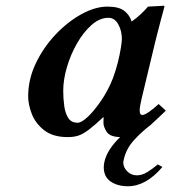

<svg xmlns="http://www.w3.org/2000/svg" viewBox="-20 -467 597 668"><path d="M545 114Q488 181 425 181Q389 181 365 164.5Q341 148 341 115Q341 111 341.5 106.5Q342 102 343 97Q348 74 362.5 52Q377 30 398 10Q362 9 351 -8.5Q340 -26 340 -39Q340 -42 340 -48Q340 -54 341 -58L339 -59Q308 -30 288 -15Q268 0 252 5Q236 10 216 10Q164 10 133.5 -14Q103 -38 90.5 -71Q78 -104 78 -132Q78 -191 104.5 -246.5Q131 -302 173 -346.5Q215 -391 263 -417.5Q311 -444 354 -444Q393 -444 412 -429.5Q431 -415 438 -392Q455 -404 469 -417Q483 -430 495 -444L550 -447Q552 -447 552 -444Q552 -444 548.5 -430.5Q545 -417 539.5 -397Q534 -377 529 -356.5Q524 -336 520 -321L473 -125Q466 -96 466 -83Q466 -67 475 -67Q490 -67 532 -105L557 -82Q528 -54 508 -36L505 -33Q472 -8 445 22Q418 52 410 91Q409 94 409 99Q409 115 422.5 129Q436 143 456 143Q474 143 492 132Q510 121 529 105ZM373 -195Q383 -222 390 -250Q397 -278 400.5 -300.5Q404 -323 404 -331Q404 -360 391.5 -382.5Q379 -405 357 -405Q327 -405 299 -380.5Q271 -356 248.5 -317Q226 -278 213 -234Q200 -190 200 -151Q200 -124 203.5 -98.5Q207 -73 217.5 -56.5Q228 -40 250 -40Q264 -40 286.5 -61.5Q309 -83 333 -118.5Q357 -154 373 -195Z"/></svg>

Font: Libertinus Serif Semibold Italic
Style: Regular
Weight: 600
Italic angle: -11.5°
Designer: Philipp H. Poll, Khaled Hosny
Foundry: Caleb Maclennan
Version: Version 7.051;RELEASE